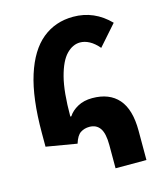

<svg xmlns="http://www.w3.org/2000/svg" viewBox="-114 -847 788 931"><g transform="rotate(-15 280.5 -381.5)"><path d="M350 0V-117Q350 -175 332 -201Q314 -227 279 -227Q254 -227 234.5 -214.5Q215 -202 203 -163L49 -189V-258Q49 -433 84.5 -544.5Q120 -656 185.5 -709.5Q251 -763 341 -763Q447 -763 524 -684L434 -582Q411 -609 387.5 -621.5Q364 -634 341 -634Q304 -634 272.5 -601.5Q241 -569 222 -496Q203 -423 203 -299H208Q224 -324 255 -341Q286 -358 328 -358Q414 -358 459.5 -306Q505 -254 505 -147V0Z"/></g></svg>

Font: Noto Sans Armenian SemiCondensed ExtraBold
Style: Regular
Weight: 800
Width: 4
Designer: Monotype Design Team
Foundry: Monotype Imaging Inc.
Version: Version 2.008; ttfautohint (v1.8.4.7-5d5b)